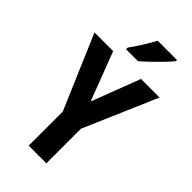

<svg xmlns="http://www.w3.org/2000/svg" viewBox="-282 -1008 1083 1083"><g transform="rotate(45 259.5 -466.5)"><path d="M260 -423 371 -714H519L330 -276V0H189V-272L0 -714H149ZM439 -924Q424 -905 397.5 -877.5Q371 -850 341.5 -821.5Q312 -793 288 -773H193V-786Q219 -822 243 -860.5Q267 -899 285 -933H439Z"/></g></svg>

Font: Noto Sans Arabic Cond
Style: Bold
Weight: 700
Width: 3
Designer: Monotype Design Team, Nadine Chahine, Nizar Qandah and Khaled Hosny
Foundry: Monotype Imaging Inc.
Version: Version 2.012; ttfautohint (v1.8.4.7-5d5b)